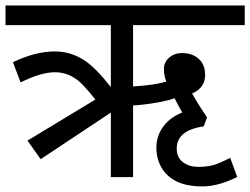

<svg xmlns="http://www.w3.org/2000/svg" viewBox="-20 -642 907 696"><path d="M26.9 -416.5Q107.9 -455.6 180.2 -455.6Q252.9 -455.1 312 -403.3Q342.8 -376 381.8 -326.2V-550.8H0V-622.1H867.2V-550.8H462.4V-328.6Q540.5 -333.5 583 -346.2Q574.2 -367.2 574.2 -392.1Q574.2 -417 593.5 -433.3Q612.8 -449.7 639.4 -449.7Q666 -449.7 685.1 -439.5Q723.6 -418.5 723.6 -370.8Q723.6 -323.2 676.3 -303.2Q698.2 -263.7 730.5 -216.8L718.8 -184.1Q668 -176.3 644.3 -156.2Q620.6 -136.2 620.6 -103.5Q620.6 -70.8 643.6 -53.7Q666.5 -37.1 697.8 -37.1Q729 -37.1 752 -43.2Q774.9 -49.3 814.5 -69.8L839.8 -0.5Q771.5 33.7 714.4 33.7Q657.2 33.7 621.1 16.1Q585 -1.5 565.9 -33.7Q546.9 -65.9 546.9 -107.2Q546.9 -148.4 571 -182.1Q595.2 -215.8 640.6 -234.4Q625 -260.7 612.8 -286.1Q592.3 -277.8 548.1 -270Q503.9 -262.2 462.4 -259.8V0H381.8V-233.9L127.4 -64.9L79.6 -132.3L325.7 -281.2Q293 -322.3 272.5 -341.8Q231.4 -379.9 180.2 -380.1Q128.9 -380.4 54.7 -343.3Z"/></svg>

Font: NotoSans
Style: Regular
Weight: 400
Designer: Monotype Design team
Foundry: Monotype Imaging Inc.
Version: Version 1.04